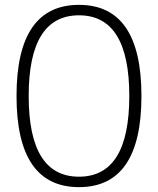

<svg xmlns="http://www.w3.org/2000/svg" viewBox="-20 -760 650 790"><path d="M512 -365Q512 -697 305 -697Q98 -697 98 -365Q98 -33 305 -33Q512 -33 512 -365ZM562 -365Q562 10 305 10Q48 10 48 -365Q48 -740 305 -740Q562 -740 562 -365Z"/></svg>

Font: Rounded Mplus 1c Light
Style: Regular
Weight: 300
Version: Version 1.059.20150529